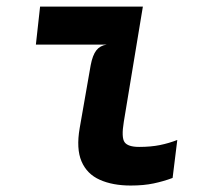

<svg xmlns="http://www.w3.org/2000/svg" viewBox="-20 -566 640 594"><path d="M384.5 8Q328.5 8 288.8 -9.8Q249 -27.5 232.2 -66.8Q215.5 -106 226.5 -169.5L260.5 -364Q266.5 -395.5 278 -410.2Q289.5 -425 310 -428H91L104 -545.5H422L363 -189Q355 -140.5 365.5 -126Q376 -111.5 410.5 -111.5Q446.5 -111.5 474.8 -117.2Q503 -123 528.5 -133L514 -15.5Q486 -5 455.2 1.5Q424.5 8 384.5 8Z"/></svg>

Font: Spline Sans Mono SemiBold
Style: Italic
Weight: 600
Italic angle: -4°
Monospace: yes
Version: Version 1.004